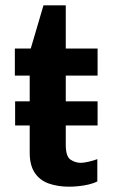

<svg xmlns="http://www.w3.org/2000/svg" viewBox="-20 -694 428 724"><path d="M241 10Q198 10 164 -2Q130 -14 111 -42.5Q92 -71 92 -118V-409H36V-511H96L144 -674H228V-511H348V-409H228V-148Q228 -104 246 -92Q264 -80 285 -80Q296 -80 315.5 -84.5Q335 -89 347 -94V-10Q334 -3 315 1.5Q296 6 276.5 8Q257 10 241 10ZM37 -221V-312H348V-221Z"/></svg>

Font: Chivo Medium SemiBold
Style: Regular
Weight: 600
Version: Version 2.002